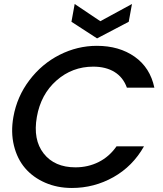

<svg xmlns="http://www.w3.org/2000/svg" viewBox="-20 -933 813 959"><path d="M46.9 -349.1Q64.9 -450.7 127 -532.5Q189 -614.3 277.8 -659.2Q366.7 -704.1 463.9 -704.1Q575.2 -704.1 652.6 -649.7Q730 -595.2 751 -495.1H613.8Q595.2 -546.9 552 -573.5Q508.8 -600.1 445.8 -600.1Q340.8 -600.1 262.5 -531.2Q184.1 -462.4 164.1 -349.1Q144 -235.4 198.2 -166.3Q252.4 -97.2 356.9 -97.2Q419.9 -97.2 472.9 -123.8Q525.9 -150.4 562 -202.1H699.2Q642.6 -102.1 546.4 -48.1Q450.2 5.9 338.9 5.9Q266.1 5.9 205.6 -20.5Q145 -46.9 105.5 -93Q65.9 -139.2 49.6 -205.8Q33.2 -272.5 46.9 -349.1ZM481 -827.1 639.2 -913.1 623 -824.2 464.8 -741.2 336.9 -824.2 353 -913.1Z"/></svg>

Font: SVN-Poppins Medium
Style: Italic
Weight: 500
Italic angle: -10°
Designer: Ninad Kale (Devanagari), Jonny Pinhorn (Latin)
Foundry: Indian Type Foundry
Version: Version 3.002 2017